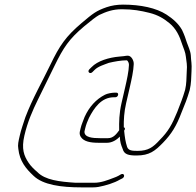

<svg xmlns="http://www.w3.org/2000/svg" viewBox="-20 -654 849 831"><path d="M483.4 -253H477.4C464.1 -253 443.7 -249.1 434.3 -244C396.1 -224.7 365.9 -191.5 346.2 -148C340.8 -132.3 332.9 -116.6 328.9 -99L325.2 -83C324 -75 325.6 -67.7 330.1 -61C342.9 -41.5 370.5 -36 407.3 -36H443.3C465 -36 485.7 -48.7 498.5 -63C499.9 -38 503.2 -28.5 511.1 -9C517.3 14.2 536.1 19 570.6 19C627 19 650.5 -0.5 685.3 -36C722.4 -74.2 743.9 -109.1 765.6 -167C781.6 -205.6 789.6 -225.3 801 -264C808.1 -295 807.2 -314.3 808.9 -346C810.9 -380.6 806.8 -388 805.8 -415C804.3 -433.9 793.9 -455.1 788.6 -470.5L780.3 -495C776.6 -505 772.5 -514.7 768 -524C752.9 -551.3 728.1 -573.1 700.4 -591C656.3 -619.5 589.1 -634 512.4 -634C487.2 -634 462.8 -630.2 441.8 -623C396.4 -607.3 382.4 -595.9 332.9 -554C265.1 -496.7 237.7 -456.3 198.6 -375C161.2 -297.2 121.2 -229.1 89.9 -147L76.7 -107C72.1 -93 68.4 -79.7 65.5 -67C59.8 -42.3 56.1 -27.1 59.3 -10C64.8 43.4 92.1 76 125.3 107C166.1 146.2 244.2 157 332.8 157H382.8C390.8 157 398.6 156.3 406.2 155C437.1 149.1 474.1 138.3 499.6 123L509.8 118C523.3 110.2 516.8 92.8 502.7 101L492.3 107C486.2 110.3 479.2 113.3 471.2 116C445.4 125.8 417.9 137 387.4 137H307.4C237.7 132.6 175.1 125.2 142 91C127.3 78.4 114.6 66.4 104.2 51C83.6 20.5 72.2 -9.6 85.5 -67C99.2 -126.4 121 -175.7 144.7 -224L167.3 -270C185.1 -306.2 197.5 -330.6 216.4 -370C254.5 -447.8 278.6 -485 344.2 -540C375.2 -566 396.8 -582.3 409 -589C439.5 -603.4 467.9 -614 507.8 -614C554.9 -614 589.7 -607.6 626.2 -598.5C663.8 -589.1 688.2 -574.2 712.9 -554C742.5 -529.8 757.2 -498.1 769.2 -460C774 -446.9 783.1 -425.8 784.4 -409C787 -383.5 791 -376.6 788.2 -343C786.6 -313.4 787.7 -293.1 781.2 -265C769.8 -226.1 762.2 -209.4 747.2 -170C724.7 -114.9 708 -84.8 671.1 -48C642.8 -17 622 -1 575.2 -1C550.3 -1 536.2 -2.6 530.2 -18C522.9 -41 520.4 -58.3 517.3 -88L517.5 -89C522.3 -95 522 -99.7 516.8 -103H515.8C515.2 -134.7 516.9 -168.5 526 -208L541.7 -276C549.3 -309 557.9 -348.1 558.8 -376C560 -391.1 548.7 -413 533.3 -413C529.3 -413 523.5 -412.3 515.9 -411L495.4 -409C451.7 -405.1 402.6 -390.9 375.8 -363L366.7 -354C356.3 -343.3 369.5 -331.3 380 -342L389 -351C404.6 -366.9 430.2 -373.8 451.2 -382C473.8 -387.3 503.6 -393 528.7 -393C534.3 -391 538.7 -379.2 538.1 -373C537.3 -345.5 529.2 -308.4 521.7 -276L506 -208C495.5 -162.4 495.1 -125.6 495.8 -90C484.7 -74.9 470.8 -56 447.9 -56H411.9C381.3 -56 343.9 -58.8 345.6 -85L348.9 -99C352.3 -113.9 358.9 -130.8 365.2 -144C387.1 -186.3 418.1 -233 472.8 -233H478.8C484.9 -233 489.8 -237.2 491.1 -243C492.4 -248.8 489.6 -253 483.4 -253Z"/></svg>

Font: HoneyBee
Style: UltLitIt
Weight: 100
Foundry: Cannot Into Space Fonts
Version: Version 0.89